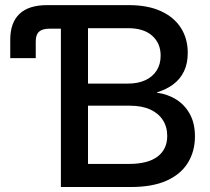

<svg xmlns="http://www.w3.org/2000/svg" viewBox="-20 -748 838 768"><path d="M21 -515.6V-589.4Q21 -657.2 57.9 -692.4Q94.7 -727.5 168.5 -727.5H223.6V-633.3H178.7Q149.4 -633.3 136.2 -621.3Q123 -609.4 123 -583V-515.6ZM223.6 0V-727.5H495.1Q570.8 -727.5 623.3 -703.6Q675.8 -679.7 703.4 -636.7Q731 -593.8 731 -536.6Q731 -493.7 715.8 -462.4Q700.7 -431.2 673.1 -410.6Q645.5 -390.1 608.4 -378.9V-377Q649.9 -371.6 684.1 -350.6Q718.3 -329.6 739 -292.5Q759.8 -255.4 759.8 -202.6Q759.8 -142.6 731.4 -96.7Q703.1 -50.8 646.5 -25.4Q589.8 0 503.9 0ZM332 -92.3H496.1Q571.3 -92.3 610.1 -121.6Q648.9 -150.9 648.9 -204.1Q648.9 -240.7 631.3 -267.8Q613.8 -294.9 580.6 -310.1Q547.4 -325.2 500 -325.2H332ZM332 -413.6H491.7Q531.7 -413.6 561.3 -427.2Q590.8 -440.9 606.7 -466.1Q622.6 -491.2 622.6 -525.4Q622.6 -575.2 588.6 -605.2Q554.7 -635.3 492.2 -635.3H332Z"/></svg>

Font: Inter 28pt Medium
Style: Regular
Weight: 500
Designer: Rasmus Andersson
Foundry: rsms
Version: Version 4.001;git-66647c0bb